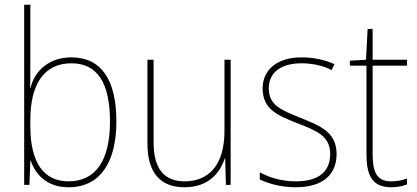

<svg xmlns="http://www.w3.org/2000/svg" viewBox="-20 -780 1761 810"><path d="M108 -509V-760H82V0H104L108 -101H110C133 -37 184 10 269 10C408 10 471 -103 471 -267C471 -444 407 -538 281 -538C191 -538 127 -485 109 -410H107C108 -438 108 -481 108 -509ZM281 -513C391 -513 444 -430 444 -267C444 -102 383 -15 269 -15C165 -15 108 -93 108 -248V-274C108 -422 164 -513 281 -513Z M953 -528H927V-227C927 -82 859 -15 759 -15C675 -15 628 -65 628 -179V-528H602V-174C602 -53 655 10 758 10C860 10 908 -51 928 -111H930L933 0H953Z M1400 -130C1400 -226 1325 -251 1245 -284C1170 -315 1114 -334 1114 -407C1114 -477 1168 -513 1253 -513C1298 -513 1348 -502 1379 -484L1391 -509C1355 -526 1307 -538 1253 -538C1148 -538 1088 -485 1088 -407C1088 -317 1154 -292 1237 -259C1315 -229 1373 -206 1373 -131C1373 -59 1329 -15 1227 -15C1172 -15 1120 -29 1076 -53V-23C1108 -7 1163 10 1227 10C1343 10 1400 -44 1400 -130Z M1630 -15C1569 -15 1552 -55 1552 -130V-503H1697V-528H1552V-658H1531L1524 -528L1456 -524V-503H1526V-130C1526 -42 1549 10 1630 10C1659 10 1678 5 1697 -2V-27C1679 -20 1657 -15 1630 -15Z"/></svg>

Font: Noto Sans Sinhala SemiCondensed Thin
Style: Regular
Weight: 100
Width: 4
Designer: Jelle Bosma - Monotype Design Team
Foundry: Monotype Imaging Inc.
Version: Version 2.006